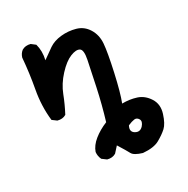

<svg xmlns="http://www.w3.org/2000/svg" viewBox="-101 -502 701 717"><g transform="rotate(-20 250.0 -144.0)"><path d="M349 119Q314 115 304.5 102.5Q295 90 267 59L250 86Q236 98 215 96L195 86Q185 72 184 55Q188 30 208.5 6.5Q229 -17 259 -36Q267 -102 269.5 -170.5Q272 -239 273 -279Q274 -319 260 -324.5Q246 -330 222.5 -315.5Q199 -301 175.5 -264.5Q152 -228 144.5 -189.5Q137 -151 125 -114Q111 -102 90 -104L70 -114Q52 -175 52.5 -240.5Q53 -306 47 -370Q49 -386 59 -397Q73 -409 94 -407L113 -397Q127 -368 125 -331Q145 -352 163.5 -370Q182 -388 212 -396.5Q242 -405 273 -402Q304 -399 325.5 -375Q347 -351 350.5 -315.5Q354 -280 350.5 -200Q347 -120 339 -81Q370 -87 399.5 -83Q429 -79 451.5 -54.5Q474 -30 469 7.5Q464 45 451 62Q438 79 416 97Q394 115 349 119ZM378 25Q389 7 380.5 -3Q372 -13 361 -9.5Q350 -6 335 4Q327 28 346.5 35.5Q366 43 378 25Z"/></g></svg>

Font: NaniFont Regular
Style: Regular
Weight: 400
Designer: Nanigashitei
Version: Version 1.036